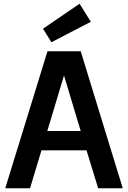

<svg xmlns="http://www.w3.org/2000/svg" viewBox="-20 -1003 682 1023"><path d="M233 -730H410L634 0H503L441 -202H201L140 0H8ZM321 -601 232 -305H410ZM254 -778 209 -850 404 -983 464 -887Z"/></svg>

Font: Sintony
Style: Bold
Weight: 700
Designer: Eduardo Rodriguez Tunni
Foundry: Eduardo Rodriguez Tunni
Version: Version 1.001